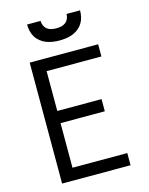

<svg xmlns="http://www.w3.org/2000/svg" viewBox="-138 -1041 876 1127"><g transform="rotate(-15 300.0 -477.5)"><path d="M96 0V-735H512V-661H179V-419H448V-345H179V-74H512V0ZM300 -815Q280 -815 259.5 -818Q239 -821 220.5 -828Q202 -835 185.5 -848Q169 -861 158.5 -878Q148 -895 143.5 -915Q139 -935 139 -955H221Q221 -940 227 -926.5Q233 -913 244.5 -904Q256 -895 270.5 -892Q285 -889 300 -889Q315 -889 329.5 -892Q344 -895 355.5 -904Q367 -913 373 -926.5Q379 -940 379 -955H461Q461 -935 456.5 -915Q452 -895 441.5 -878Q431 -861 414.5 -848Q398 -835 379.5 -828Q361 -821 340.5 -818Q320 -815 300 -815Z"/></g></svg>

Font: Zed Sans Extended
Style: Regular
Weight: 400
Width: 7
Designer: Belleve Invis
Foundry: Belleve Invis
Version: Version 1.0.0; ttfautohint (v1.8.4)